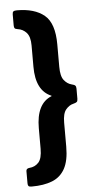

<svg xmlns="http://www.w3.org/2000/svg" viewBox="-58 -737 507 933"><g transform="rotate(-5 195.0 -270.5)"><path d="M58.6 159.2Q45.9 159.2 42.5 155Q39.1 150.9 39.1 141.6V82.5Q39.1 69.3 55.2 67.9Q82 65.9 99.6 46.9Q117.2 27.8 117.2 -20V-120.1Q117.2 -240.2 192.4 -270V-272Q117.2 -302.7 117.2 -419.9V-523.9Q117.2 -566.4 99.9 -585.9Q82.5 -605.5 56.2 -608.9Q45.9 -610.4 42.5 -614.3Q39.1 -618.2 39.1 -628.4V-682.1Q39.1 -692.9 43.9 -696.5Q48.8 -700.2 61 -700.2Q147 -700.2 194.6 -660.9Q242.2 -621.6 242.2 -518.1V-409.2Q242.2 -362.8 257.8 -343.3Q273.4 -323.7 294.4 -318.4Q307.6 -315.4 312 -310.8Q316.4 -306.2 316.4 -295.9V-247.1Q316.4 -235.4 312 -231.2Q307.6 -227.1 293.5 -223.6Q274.4 -219.2 258.3 -200.2Q242.2 -181.2 242.2 -136.2V-19Q242.2 48.8 220.7 87.9Q199.2 127 158.2 143.1Q117.2 159.2 58.6 159.2Z"/></g></svg>

Font: ADLaM Display
Style: Regular
Weight: 400
Designer: Mark Jamra, Neil Patel, Concept: Andrew Footit
Foundry: Microsoft
Version: Version 2.000; ttfautohint (v1.8.4.7-5d5b);gftools[0.9.28]